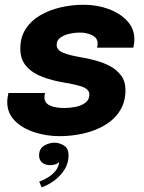

<svg xmlns="http://www.w3.org/2000/svg" viewBox="-20 -561 606 808"><path d="M231 12Q175 12 124.5 -4.5Q74 -21 42.2 -53Q10.5 -85 10.5 -131.5Q10.5 -141.5 12.2 -152.5Q14 -163.5 15.5 -169.5H169.5Q167 -160 167 -151.5Q167 -128 189.5 -117.2Q212 -106.5 252 -106.5Q275 -106.5 299.2 -111.5Q323.5 -116.5 339.8 -129Q356 -141.5 356 -163Q356 -184 329.5 -194.5Q303 -205 247 -214Q202 -221.5 160.2 -236.8Q118.5 -252 92 -280.8Q65.5 -309.5 65.5 -357Q65.5 -404 87.8 -438.8Q110 -473.5 148.2 -496Q186.5 -518.5 234.2 -529.8Q282 -541 333 -541Q388 -541 436.5 -523.2Q485 -505.5 515.2 -473Q545.5 -440.5 545.5 -396Q545.5 -385 544 -375.8Q542.5 -366.5 541 -360.5H388.5Q391 -368.5 391 -377Q391 -401.5 367.8 -412.8Q344.5 -424 316 -424Q295.5 -424 272.8 -419Q250 -414 234.2 -402.8Q218.5 -391.5 218.5 -372.5Q218.5 -350.5 244.5 -339.5Q270.5 -328.5 317.5 -320.5Q348 -315.5 381 -306.8Q414 -298 442.8 -282.8Q471.5 -267.5 489.8 -243Q508 -218.5 508 -181.5Q508 -131.5 484.5 -94.8Q461 -58 421.5 -34.5Q382 -11 332.5 0.5Q283 12 231 12ZM191.5 134Q170 134 157.2 123Q144.5 112 144.5 93.5Q144.5 65 165.5 52.2Q186.5 39.5 210 39.5Q229.5 39.5 249 51.5Q268.5 63.5 268.5 92.5Q268.5 125 252 151.8Q235.5 178.5 209.5 198Q183.5 217.5 155.5 227.5L145 203.5Q160.5 198 179.5 187Q198.5 176 212.8 159.2Q227 142.5 229 119.5Q224.5 126.5 213.8 130.2Q203 134 191.5 134Z"/></svg>

Font: Epilogue
Style: Bold Italic
Weight: 700
Italic angle: -12°
Designer: Tyler Finck
Foundry: Etcetera Type Co
Version: Version 2.111; ttfautohint (v1.8.3)